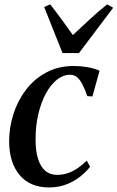

<svg xmlns="http://www.w3.org/2000/svg" viewBox="-20 -832 528 863"><path d="M200 10.5Q115 10.5 68.2 -45.2Q21.5 -101 21 -196Q21 -258 40 -318.2Q59 -378.5 96.2 -427.8Q133.5 -477 188 -506.2Q242.5 -535.5 312.5 -535.5Q340 -535.5 372.2 -530.2Q404.5 -525 427.5 -514L395.5 -398.5L372.5 -400Q360.5 -434.5 349 -455.5Q337.5 -476.5 324.8 -486.2Q312 -496 294.5 -496Q264.5 -496 236.5 -474.2Q208.5 -452.5 186.8 -412.8Q165 -373 152.2 -319.2Q139.5 -265.5 140 -202Q140 -153 151 -118Q162 -83 183.2 -64.5Q204.5 -46 236 -46Q263 -46 286.8 -54.5Q310.5 -63 331.2 -77.5Q352 -92 370 -110L385 -82.5Q368.5 -61 342 -39.5Q315.5 -18 280 -3.8Q244.5 10.5 200 10.5ZM261 -593.5 178.5 -800.5 205.5 -812.5Q229.5 -782 255.2 -747Q281 -712 307.5 -674.5Q345 -708.5 381.5 -743.2Q418 -778 462 -812.5L488.5 -797L335 -593.5Z"/></svg>

Font: Merriweather 96pt Medium
Style: Italic
Weight: 500
Italic angle: -7.8°
Version: Version 2.101